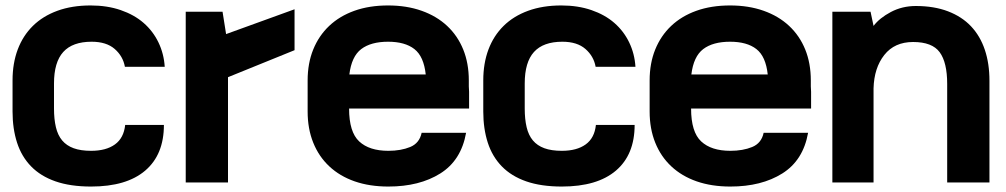

<svg xmlns="http://www.w3.org/2000/svg" viewBox="-20 -533 3688 704"><path d="M581 -75Q581 34 512.5 92.5Q444 151 314 151Q238 151 183.5 132Q129 113 94 77Q59 41 42.5 -10Q26 -61 26 -124V-238Q26 -301 45 -351.5Q64 -402 100.5 -438Q137 -474 190.5 -493.5Q244 -513 312 -513Q373 -513 422.5 -496Q472 -479 506.5 -449Q541 -419 561 -377.5Q581 -336 584 -288H438Q431 -327 400.5 -353.5Q370 -380 316 -380Q246 -380 212 -342.5Q178 -305 178 -227V-135Q178 -96 185 -66.5Q192 -37 208 -18Q224 1 250 10.5Q276 20 314 20Q369 20 401.5 -3.5Q434 -27 439 -75Z M1060 -349 816 -250V136H661V-490H796L809 -408L1060 -499Z M1689 -46Q1671 55 1594.5 103Q1518 151 1404 151Q1335 151 1280.5 132Q1226 113 1187.5 77Q1149 41 1128.5 -10Q1108 -61 1108 -124V-238Q1108 -301 1128.5 -351.5Q1149 -402 1187 -438Q1225 -474 1279.5 -493.5Q1334 -513 1403 -513Q1471 -513 1526 -493.5Q1581 -474 1619.5 -438Q1658 -402 1678.5 -351.5Q1699 -301 1699 -238V-216Q1700 -206 1700 -196.5Q1700 -187 1700 -177V-135H1260Q1260 -49 1297 -14.5Q1334 20 1404 20Q1450 20 1484 6Q1518 -8 1526 -46ZM1403 -380Q1340 -380 1304.5 -353Q1269 -326 1261 -260H1541Q1534 -326 1499.5 -353Q1465 -380 1403 -380Z M2307 -75Q2307 34 2238.5 92.5Q2170 151 2040 151Q1964 151 1909.5 132Q1855 113 1820 77Q1785 41 1768.5 -10Q1752 -61 1752 -124V-238Q1752 -301 1771 -351.5Q1790 -402 1826.5 -438Q1863 -474 1916.5 -493.5Q1970 -513 2038 -513Q2099 -513 2148.5 -496Q2198 -479 2232.5 -449Q2267 -419 2287 -377.5Q2307 -336 2310 -288H2164Q2157 -327 2126.5 -353.5Q2096 -380 2042 -380Q1972 -380 1938 -342.5Q1904 -305 1904 -227V-135Q1904 -96 1911 -66.5Q1918 -37 1934 -18Q1950 1 1976 10.5Q2002 20 2040 20Q2095 20 2127.5 -3.5Q2160 -27 2165 -75Z M2943 -46Q2925 55 2848.5 103Q2772 151 2658 151Q2589 151 2534.5 132Q2480 113 2441.5 77Q2403 41 2382.5 -10Q2362 -61 2362 -124V-238Q2362 -301 2382.5 -351.5Q2403 -402 2441 -438Q2479 -474 2533.5 -493.5Q2588 -513 2657 -513Q2725 -513 2780 -493.5Q2835 -474 2873.5 -438Q2912 -402 2932.5 -351.5Q2953 -301 2953 -238V-216Q2954 -206 2954 -196.5Q2954 -187 2954 -177V-135H2514Q2514 -49 2551 -14.5Q2588 20 2658 20Q2704 20 2738 6Q2772 -8 2780 -46ZM2657 -380Q2594 -380 2558.5 -353Q2523 -326 2515 -260H2795Q2788 -326 2753.5 -353Q2719 -380 2657 -380Z M3172 -490 3183 -438Q3205 -467 3246.5 -489Q3288 -511 3338 -511Q3405 -511 3456 -491.5Q3507 -472 3540.5 -436.5Q3574 -401 3591 -350.5Q3608 -300 3608 -237V136H3453V-225Q3453 -304 3425.5 -341.5Q3398 -379 3328 -379Q3260 -379 3222.5 -331.5Q3185 -284 3183 -209V136H3032V-490Z"/></svg>

Font: Cafe24 Ohsquare
Style: Bold
Weight: 700
Designer: Cafe24 thkim, hmlim, mnelim, nhlee, sslee, sskim, smlim, yjkim, sdjeong, hskwak & 4IRTF
Foundry: Cafe24
Version: Version 1.000